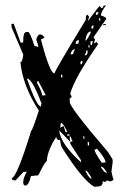

<svg xmlns="http://www.w3.org/2000/svg" viewBox="-20 -723 476 731"><path d="M289.1 -104.5 288.1 -113.3 248 -174.8 247.1 -183.6 205.1 -226.6Q210.9 -174.8 289.1 -104.5ZM247.1 -183.6 256.8 -184.6Q251 -193.4 250 -203.1L245.1 -202.1ZM345.7 -666Q354.5 -667 354.5 -674.8V-676.8L344.7 -675.8ZM362.3 -644.5 361.3 -653.3H356.4L357.4 -644.5ZM329.1 -613.3Q335.9 -613.3 335.9 -622.1V-627Q328.1 -625 328.1 -619.1ZM304.7 -568.4Q311.5 -568.4 325.2 -598.6V-603.5Q309.6 -601.6 304.7 -568.4ZM268.6 -555.7 278.3 -556.6Q278.3 -561.5 281.2 -570.3Q268.6 -569.3 268.6 -560.5ZM330.1 -551.8Q330.1 -556.6 334 -566.4L324.2 -565.4L325.2 -551.8ZM321.3 -542 320.3 -550.8H316.4L317.4 -542ZM250 -515.6 258.8 -517.6Q258.8 -523.4 265.6 -536.1Q254.9 -535.2 249 -519.5ZM301.8 -511.7 305.7 -512.7Q313.5 -513.7 313.5 -525.4V-531.2H308.6V-529.3Q308.6 -523.4 301.8 -511.7ZM287.1 -477.5Q293.9 -478.5 293.9 -487.3V-492.2Q286.1 -490.2 286.1 -484.4ZM135.7 -317.4Q135.7 -326.2 138.7 -327.1Q102.5 -423.8 83 -423.8V-421.9Q120.1 -317.4 135.7 -317.4ZM212.9 -427.7 217.8 -428.7 216.8 -438.5 211.9 -437.5ZM140.6 -359.4 154.3 -360.4 126 -414.1 121.1 -413.1 122.1 -404.3Q138.7 -377 140.6 -359.4ZM234.4 -219.7V-224.6Q219.7 -254.9 211.9 -254.9L209 -236.3L218.8 -242.2H222.7L229.5 -219.7ZM236.3 -206.1 245.1 -207 244.1 -211.9 235.4 -210.9ZM301.8 -194.3 300.8 -204.1H296.9L297.9 -194.3ZM319.3 -168.9 318.4 -182.6 313.5 -181.6 314.5 -168.9ZM367.2 -103.5 381.8 -104.5Q380.9 -121.1 348.6 -157.2L339.8 -152.3Q340.8 -142.6 367.2 -103.5ZM386.7 -64.5 385.7 -68.4Q374 -87.9 365.2 -88.9V-85Q377 -65.4 386.7 -64.5ZM328.1 -43 327.1 -47.9Q312.5 -74.2 305.7 -74.2L306.6 -69.3Q320.3 -43 327.1 -43ZM339.8 -11.7Q295.9 -35.2 217.8 -158.2Q211.9 -164.1 209 -189.5H207Q195.3 -189.5 194.3 -202.1Q160.2 -149.4 158.2 -109.4Q152.3 -109.4 126 -55.7L97.7 -52.7Q89.8 -16.6 76.2 -16.6Q68.4 -16.6 68.4 -29.3Q68.4 -44.9 82 -69.3L69.3 -68.4L39.1 -36.1H37.1Q25.4 -36.1 24.4 -44.9Q43.9 -46.9 98.6 -224.6Q103.5 -226.6 127.9 -301.8Q66.4 -396.5 57.6 -486.3Q66.4 -487.3 68.4 -515.6L24.4 -618.2L23.4 -631.8L32.2 -632.8L58.6 -560.5L68.4 -561.5V-567.4Q68.4 -598.6 78.1 -600.6L86.9 -601.6Q93.8 -601.6 111.3 -547.9Q116.2 -547.9 126 -543.9Q125 -553.7 118.2 -572.3Q123 -591.8 131.8 -591.8Q142.6 -591.8 149.4 -580.1Q141.6 -574.2 136.7 -574.2V-569.3Q169.9 -443.4 187.5 -443.4Q187.5 -452.1 306.6 -647.5V-653.3Q306.6 -666 313.5 -667L319.3 -659.2Q315.4 -648.4 315.4 -643.6Q356.4 -700.2 360.4 -700.2Q363.3 -692.4 369.1 -692.4H371.1Q371.1 -702.1 383.8 -703.1Q364.3 -676.8 364.3 -665V-664.1Q383.8 -658.2 384.8 -651.4L335.9 -581.1L341.8 -572.3Q338.9 -564.5 338.9 -559.6V-557.6L347.7 -563.5L353.5 -554.7Q264.6 -427.7 247.1 -366.2Q252.9 -357.4 252.9 -352.5Q245.1 -350.6 245.1 -344.7L246.1 -333Q248 -311.5 391.6 -143.6L408.2 -117.2L409.2 -107.4Q404.3 -74.2 404.3 -70.3Q405.3 -61.5 412.1 -38.1Q403.3 -32.2 398.4 -32.2L389.6 -36.1Q379.9 -30.3 375 -29.3Q375 -34.2 371.1 -34.2V-30.3Q371.1 -15.6 358.4 -13.7ZM373 -627V-630.9L382.8 -631.8V-627.9Z"/></svg>

Font: Blackcraft
Style: Regular
Weight: 400
Designer: GGBotNet
Foundry: GGBotNet
Version: 1.00